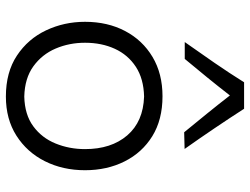

<svg xmlns="http://www.w3.org/2000/svg" viewBox="-120 -730 861 662"><g transform="rotate(90 311.0 -399.5)"><path d="M313.5 11.2Q229.5 11.2 172.1 -26.9Q114.7 -64.9 85.2 -127.2Q55.7 -189.5 55.7 -261.7Q55.7 -339.4 87.4 -399.7Q119.1 -460 176.8 -494.4Q234.4 -528.8 312.5 -528.8Q393.1 -528.8 450 -493.7Q506.8 -458.5 537.1 -397.9Q567.4 -337.4 567.4 -261.7Q567.4 -185.1 536.4 -123.3Q505.4 -61.5 448.2 -25.1Q391.1 11.2 313.5 11.2ZM313.5 -52.2Q376 -53.7 416 -83.3Q456.1 -112.8 475.3 -160.2Q494.6 -207.5 494.6 -261.7Q494.6 -352.1 447.3 -407.2Q399.9 -462.4 313.5 -465.3Q252 -463.9 210.7 -436.8Q169.4 -409.7 148.7 -364.3Q127.9 -318.8 127.9 -261.7Q127.9 -207.5 147.9 -160.4Q168 -113.3 209.2 -83.5Q250.5 -53.7 313.5 -52.2ZM436.5 -603.5Q404.3 -642.6 372.1 -682.4Q339.8 -722.2 309.6 -761.2Q279.8 -722.7 248 -683.6Q216.3 -644.5 183.6 -605.5H125.5Q162.1 -657.2 197.3 -708.3Q232.4 -759.3 264.2 -810.1H355.5Q388.2 -759.3 422.9 -708Q457.5 -656.7 494.1 -605Z"/></g></svg>

Font: Pinar-DS3-FD Regular
Style: Regular
Weight: 400
Designer: Amin Abedi
Version: Version 3.000